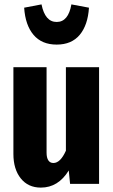

<svg xmlns="http://www.w3.org/2000/svg" viewBox="-20 -837 516 874"><path d="M431 0H299L293 -61Q245 17 166 17Q108 17 74.5 -25Q41 -67 41 -136V-531H192V-142Q192 -119 200 -107Q208 -95 223 -95Q255 -95 280 -151V-531H431ZM90 -802 169 -817Q185 -737 238 -737Q291 -737 305 -817L385 -802Q380 -723 343 -678.5Q306 -634 238 -634Q170 -634 132.5 -678.5Q95 -723 90 -802Z"/></svg>

Font: Fira Sans Extra Condensed
Style: Bold
Weight: 700
Width: 1
Designer: Carrois Corporate & Edenspiekermann AG
Foundry: Carrois Corporate GbR & Edenspiekermann AG
Version: Version 4.203